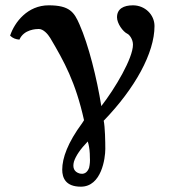

<svg xmlns="http://www.w3.org/2000/svg" viewBox="-20 -464 668 722"><path d="M561 -366C561 -409 525 -444 480 -444C445 -444 420 -431 420 -399C420 -376 442 -345 459 -337C466 -334 480 -317 480 -296C480 -245 413 -132 361 -65C344 -171 313 -295 279 -372C259 -418 242 -444 163 -444C84 -444 35 -381 18 -330C28 -320 40 -316 53 -315C70 -354 117 -355 126 -355C143 -355 160 -336 169 -321C221 -233 264 -156 296 -12L289 -1C235 72 214 130 214 174C214 205 227 238 284 238C362 238 376 131 376 96C376 69 375 14 370 -10C488 -132 561 -265 561 -366ZM278 188C259 182 252 167 258 144C265 122 282 97 310 68L313 79C316 92 318 108 318 128C319 141 318 154 315 167C308 186 295 193 278 188Z"/></svg>

Font: Libertinus Sans
Style: Bold
Weight: 700
Designer: Philipp H. Poll, Khaled Hosny
Foundry: Caleb Maclennan
Version: Version 7.050;RELEASE